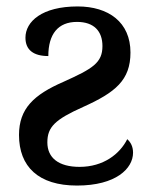

<svg xmlns="http://www.w3.org/2000/svg" viewBox="-20 -566 469 596"><path d="M219 10C340 10 393 -43 393 -92C393 -112 385 -125 375 -134C352 -88 301 -48 227 -48C162 -48 127 -76 127 -124C127 -172 151 -195 238 -234C338 -279 385 -317 385 -403C385 -497 317 -546 221 -546C110 -546 59 -499 59 -449C59 -411 84 -392 130 -392C130 -460 160 -498 219 -498C272 -498 298 -469 298 -423C298 -371 268 -353 177 -312C85 -272 39 -229 39 -147C39 -49 99 10 219 10Z"/></svg>

Font: Noto Serif SemiCondensed Medium
Style: Regular
Weight: 500
Width: 4
Designer: Monotype Design Team
Foundry: Monotype Imaging Inc.
Version: Version 2.014